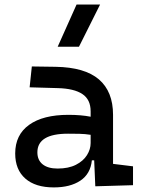

<svg xmlns="http://www.w3.org/2000/svg" viewBox="-20 -815 626 845"><path d="M399.4 4.9 394.5 -109.4H384.3Q378.4 -49.8 333.7 -20Q289.1 9.8 216.8 9.8Q135.7 9.8 91.3 -29.3Q46.9 -68.4 46.9 -139.6Q46.9 -221.7 108.2 -265.6Q169.4 -309.6 281.2 -309.6Q336.9 -309.6 378.9 -301.3V-325.2Q378.9 -377 342.5 -401.1Q306.2 -425.3 234.4 -427.2L110.4 -430.7L120.1 -522.5L224.6 -521Q353 -519 415.3 -465.6Q477.5 -412.1 477.5 -309.6V-93.8L565.4 -83V0ZM378.9 -221.7Q354 -225.6 329.3 -226.1Q304.7 -226.6 279.3 -226.6Q144.5 -226.6 144.5 -144.5Q144.5 -110.4 167.7 -91.8Q190.9 -73.2 233.4 -73.2Q281.7 -73.2 314.2 -89.8Q346.7 -106.4 362.8 -132.3Q378.9 -158.2 378.9 -185.5ZM233.9 -609.4 316.9 -794.9H420.4L327.6 -609.4Z"/></svg>

Font: CaskaydiaCove NFP
Style: Regular
Weight: 400
Designer: Aaron Bell
Foundry: Saja Typeworks
Version: Version 2111.001; VTT 6.35;Nerd Fonts 3.1.1